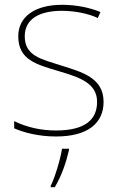

<svg xmlns="http://www.w3.org/2000/svg" viewBox="-20 -558 498 799"><path d="M411 -134C411 -235 321 -258 233 -286C152 -312 83 -325 83 -407C83 -478 142 -513 238 -513C291 -513 350 -501 387 -483L398 -508C356 -525 301 -538 238 -538C126 -538 56 -489 56 -407C56 -309 131 -290 224 -262C312 -236 384 -212 384 -134C384 -60 334 -15 213 -15C151 -15 92 -28 39 -54V-24C77 -7 140 10 213 10C345 10 411 -45 411 -134ZM267 67V61H238C232 104 207 185 191 215V221H208C236 174 255 119 267 67Z"/></svg>

Font: Noto Sans Gujarati UI Thin
Style: Regular
Weight: 100
Designer: Jelle Bosma - Monotype Design Team, Universal Thirst
Foundry: Monotype Imaging Inc.
Version: Version 2.106